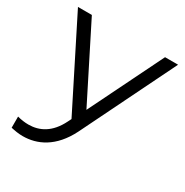

<svg xmlns="http://www.w3.org/2000/svg" viewBox="-163 -832 935 970"><g transform="rotate(30 304.5 -347.5)"><path d="M31 -69V-4C53 1 76 5 100 5C183 5 272 -34 333 -156L600 -700H524L313 -271L97 -700H16L271 -193L261 -173C220 -90 160 -60 96 -60C75 -60 53 -63 31 -69Z"/></g></svg>

Font: Chess Sans
Style: Regular
Weight: 400
Designer: Wolf Bōese
Foundry: Wolf Bōese
Version: Version 7.223;Glyphs 3.3 (3306)